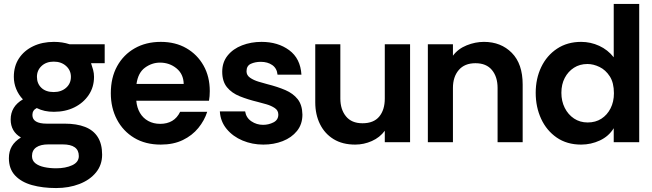

<svg xmlns="http://www.w3.org/2000/svg" viewBox="-20 -720 3301 972"><path d="M264 232Q196 232 142 217Q88 202 56.5 168.5Q25 135 25 81Q25 46 40 20.5Q55 -5 86 -24Q60 -39 47 -62Q34 -85 34 -115Q34 -181 96 -217Q74 -240 62 -269.5Q50 -299 50 -331Q50 -385 76 -424.5Q102 -464 148 -486Q194 -508 253 -508Q296 -508 332 -496H510V-400H441Q447 -383 451.5 -366Q456 -349 456 -331Q456 -279 429 -239Q402 -199 356.5 -176.5Q311 -154 253 -154Q228 -154 207 -158.5Q186 -163 166 -173Q144 -162 144 -138Q144 -94 217 -94H308Q368 -94 410.5 -77.5Q453 -61 475 -26Q497 9 497 63Q497 115 466 153Q435 191 382 211.5Q329 232 264 232ZM264 132Q312 132 345.5 116.5Q379 101 379 70Q379 11 297 11H225Q185 11 163.5 26Q142 41 142 70Q142 93 159 106.5Q176 120 204 126Q232 132 264 132ZM252 -254Q290 -254 314.5 -275.5Q339 -297 339 -331Q339 -364 314.5 -386Q290 -408 252 -408Q214 -408 190.5 -386Q167 -364 167 -331Q167 -297 189.5 -275.5Q212 -254 252 -254Z M794 12Q716 12 659.5 -22Q603 -56 572 -115Q541 -174 541 -248Q541 -327 573 -385Q605 -443 662 -475.5Q719 -508 794 -508Q868 -508 923.5 -476Q979 -444 1010.5 -388Q1042 -332 1042 -259Q1042 -246 1041 -233.5Q1040 -221 1038 -210H670Q673 -175 688.5 -148.5Q704 -122 730.5 -107.5Q757 -93 791 -93Q826 -93 851.5 -108Q877 -123 892 -154H1029Q1015 -110 984 -72Q953 -34 905.5 -11Q858 12 794 12ZM671 -295H910Q909 -345 873.5 -374Q838 -403 790 -403Q749 -403 714 -377.5Q679 -352 671 -295Z M1313 12Q1257 12 1208 -8.5Q1159 -29 1127.5 -67Q1096 -105 1093 -156H1221Q1226 -124 1252.5 -106Q1279 -88 1312 -88Q1340 -88 1364.5 -100.5Q1389 -113 1389 -140Q1389 -161 1371 -173Q1353 -185 1329 -192Q1305 -199 1285 -204Q1235 -216 1194 -232.5Q1153 -249 1129 -278.5Q1105 -308 1105 -357Q1105 -405 1132.5 -439Q1160 -473 1205.5 -490.5Q1251 -508 1304 -508Q1387 -508 1444 -466Q1501 -424 1506 -342H1385Q1382 -374 1358.5 -390.5Q1335 -407 1300 -407Q1272 -407 1250 -397Q1228 -387 1228 -359Q1228 -339 1246 -326.5Q1264 -314 1289 -306.5Q1314 -299 1333 -294Q1385 -281 1424.5 -264Q1464 -247 1487 -218Q1510 -189 1511 -140Q1511 -91 1483.5 -57Q1456 -23 1411 -5.5Q1366 12 1313 12Z M1778 12Q1714 12 1669 -15.5Q1624 -43 1600 -91.5Q1576 -140 1576 -202V-496H1703V-221Q1703 -166 1731.5 -131Q1760 -96 1815 -96Q1872 -96 1900 -130Q1928 -164 1928 -221V-496H2056V0H1928V-58Q1903 -24 1862.5 -6Q1822 12 1778 12Z M2146 0V-496H2273V-438Q2299 -473 2342.5 -490.5Q2386 -508 2430 -508Q2516 -508 2571 -452.5Q2626 -397 2626 -292V0H2499V-275Q2499 -331 2470.5 -365.5Q2442 -400 2387 -400Q2332 -400 2302.5 -365.5Q2273 -331 2273 -275V0Z M2922 12Q2850 12 2798.5 -23.5Q2747 -59 2719.5 -118.5Q2692 -178 2692 -250Q2692 -322 2720 -380.5Q2748 -439 2800 -473.5Q2852 -508 2922 -508Q2970 -508 3013.5 -488Q3057 -468 3087 -430V-700H3216V0H3087V-71Q3062 -30 3017 -9Q2972 12 2922 12ZM2955 -100Q2995 -100 3024.5 -119Q3054 -138 3071 -171.5Q3088 -205 3088 -248Q3088 -301 3067 -333.5Q3046 -366 3015 -381Q2984 -396 2954 -396Q2915 -396 2885.5 -377Q2856 -358 2839 -325.5Q2822 -293 2822 -250Q2822 -208 2839 -174Q2856 -140 2886 -120Q2916 -100 2955 -100Z"/></svg>

Font: Rethink Sans
Style: Bold
Weight: 700
Designer: The Rethink Sans project authors (Hans Thiessen). DM Sans designed by Colophon Foundry.
Foundry: Rethink Communications LLC
Version: Version 1.001